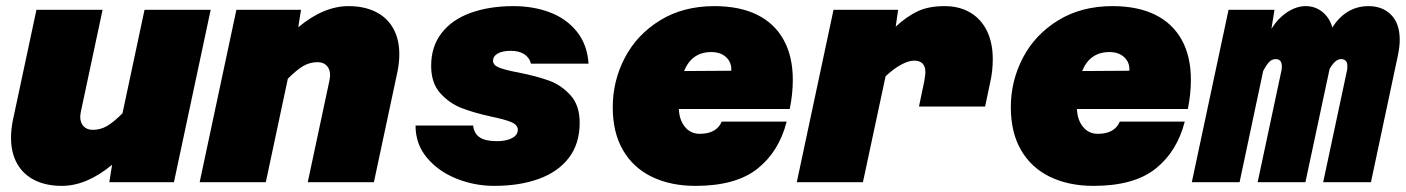

<svg xmlns="http://www.w3.org/2000/svg" viewBox="-20 -595 4591 627"><path d="M242 -214Q242 -194 253 -182.5Q264 -171 283 -171Q308 -171 329.5 -183.5Q351 -196 380 -225L452 -563H668L548 0H337L346 -57Q263 12 182 12Q131 12 93.5 -6.5Q56 -25 36 -60.5Q16 -96 16 -145Q16 -172 22 -202L99 -563H315L244 -230Q242 -218 242 -214Z M1058 -349Q1058 -369 1047 -380.5Q1036 -392 1017 -392Q992 -392 970.5 -379.5Q949 -367 920 -338L848 0H632L752 -563H963L954 -506Q1037 -575 1118 -575Q1169 -575 1206.5 -556.5Q1244 -538 1264 -502.5Q1284 -467 1284 -418Q1284 -391 1278 -361L1201 0H985L1056 -333Q1058 -345 1058 -349Z M1337 -185H1525Q1528 -159 1546.5 -146.5Q1565 -134 1603 -134Q1633 -134 1652 -144Q1671 -154 1671 -171Q1671 -187 1650 -196Q1629 -205 1585 -214Q1526 -227 1486.5 -242.5Q1447 -258 1417.5 -291Q1388 -324 1388 -380Q1388 -443 1422 -487Q1456 -531 1517 -553Q1578 -575 1657 -575Q1722 -575 1776 -554.5Q1830 -534 1864 -491.5Q1898 -449 1902 -387H1714Q1709 -407 1692 -418Q1675 -429 1648 -429Q1620 -429 1605 -420Q1590 -411 1590 -397Q1590 -382 1610.5 -374Q1631 -366 1674 -358Q1734 -346 1773.5 -331.5Q1813 -317 1843 -284Q1873 -251 1873 -194Q1873 -126 1838 -80Q1803 -34 1740 -11Q1677 12 1594 12Q1530 12 1471 -11.5Q1412 -35 1374.5 -79.5Q1337 -124 1337 -185Z M1981 -245Q1981 -331 2020.5 -406.5Q2060 -482 2135.5 -528.5Q2211 -575 2313 -575Q2395 -575 2452 -547Q2509 -519 2539 -465Q2569 -411 2569 -334Q2569 -288 2559 -239H2197Q2198 -204 2216.5 -181Q2235 -158 2265 -158Q2320 -158 2337 -198H2549Q2524 -100 2453.5 -44Q2383 12 2251 12Q2170 12 2109 -17.5Q2048 -47 2014.5 -104.5Q1981 -162 1981 -245ZM2368 -364Q2370 -390 2352 -407.5Q2334 -425 2303 -425Q2239 -425 2214 -363Z M3002 -359Q3002 -397 2965 -397Q2948 -397 2924 -384.5Q2900 -372 2872 -346L2798 0H2582L2702 -563H2913L2905 -508Q2942 -542 2977.5 -558.5Q3013 -575 3065 -575Q3113 -575 3148.5 -554Q3184 -533 3203 -494Q3222 -455 3222 -402Q3222 -363 3214 -328L3197 -247H2981L2998 -328Q3002 -352 3002 -359Z M3281 -245Q3281 -331 3320.5 -406.5Q3360 -482 3435.5 -528.5Q3511 -575 3613 -575Q3695 -575 3752 -547Q3809 -519 3839 -465Q3869 -411 3869 -334Q3869 -288 3859 -239H3497Q3498 -204 3516.5 -181Q3535 -158 3565 -158Q3620 -158 3637 -198H3849Q3824 -100 3753.5 -44Q3683 12 3551 12Q3470 12 3409 -17.5Q3348 -47 3314.5 -104.5Q3281 -162 3281 -245ZM3668 -364Q3670 -390 3652 -407.5Q3634 -425 3603 -425Q3539 -425 3514 -363Z M4380 -379Q4380 -391 4374.5 -396.5Q4369 -402 4360 -402Q4350 -402 4341 -394.5Q4332 -387 4322 -370L4243 0H4087L4165 -366Q4166 -370 4166 -378Q4166 -402 4146 -402Q4134 -402 4125 -393Q4116 -384 4105 -363L4028 0H3872L3992 -563H4142L4132 -501Q4154 -536 4184 -555.5Q4214 -575 4244 -575Q4275 -575 4298.5 -556Q4322 -537 4331 -505Q4352 -539 4382 -557Q4412 -575 4449 -575Q4495 -575 4523 -546.5Q4551 -518 4551 -465Q4551 -443 4545 -414L4457 0H4301L4379 -366Q4380 -371 4380 -379Z"/></svg>

Font: Azeret Mono Black
Style: Italic
Weight: 900
Italic angle: -12°
Designer: Martin Vácha
Foundry: Displaay
Version: Version 1.000; Glyphs 3.0.3, build 3074